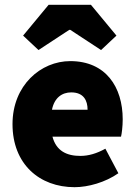

<svg xmlns="http://www.w3.org/2000/svg" viewBox="-20 -766 566 798"><path d="M290 12C346 12 418 -8 472 -46L418 -148C382 -128 348 -118 314 -118C258 -118 214 -138 198 -198H483C486 -210 490 -240 490 -270C490 -404 420 -512 272 -512C150 -512 32 -412 32 -250C32 -84 144 12 290 12ZM196 -310C206 -360 238 -382 276 -382C328 -382 344 -348 344 -310ZM140 -558 268 -642H272L400 -558L464 -618L358 -746H182L76 -618Z"/></svg>

Font: Source Sans Pro Black
Style: Regular
Weight: 900
Designer: Paul D. Hunt
Foundry: Adobe Systems Incorporated
Version: Version 3.006;hotconv 1.0.111;makeotfexe 2.5.65597